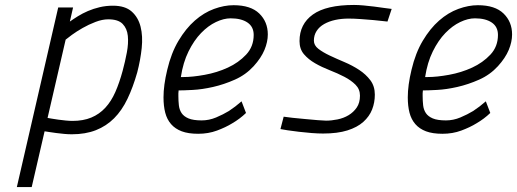

<svg xmlns="http://www.w3.org/2000/svg" viewBox="-20 -530 2087 775"><path d="M270 12Q255 12 239 10.5Q223 9 207.5 7Q192 5 179.5 3Q167 1 160 0L108 225H48L215 -500H275L262 -443Q276 -453 294.5 -464.5Q313 -476 335 -485.5Q357 -495 382.5 -501Q408 -507 436 -507Q485 -507 511.5 -483.5Q538 -460 547.5 -422Q557 -384 552 -336Q547 -288 534 -238Q517 -178 494.5 -131Q472 -84 440.5 -52.5Q409 -21 367 -4.5Q325 12 270 12ZM417 -452Q393 -452 365.5 -441.5Q338 -431 313.5 -417Q289 -403 270.5 -389.5Q252 -376 245 -370L172 -54Q178 -53 189.5 -51Q201 -49 215.5 -47Q230 -45 245.5 -43.5Q261 -42 273 -42Q316 -42 348.5 -55.5Q381 -69 405 -95Q429 -121 445.5 -158.5Q462 -196 475 -244Q485 -281 492 -318Q499 -355 496 -385Q493 -415 475 -433.5Q457 -452 417 -452Z M794 -44Q824 -44 852.5 -56Q881 -68 904 -82Q930 -99 955 -121L973 -74Q948 -50 917 -32Q891 -16 856 -3Q821 10 780 10Q740 10 713.5 0Q687 -10 670.5 -29Q654 -48 647 -75Q640 -102 640 -137Q640 -186 655 -248Q671 -316 700.5 -365.5Q730 -415 766.5 -447Q803 -479 844 -494Q885 -509 923 -509Q992 -509 1026.5 -475.5Q1061 -442 1061 -391Q1061 -361 1047.5 -328.5Q1034 -296 1004 -263Q972 -228 928 -208.5Q884 -189 840 -179Q796 -169 758 -167Q720 -165 701 -165Q700 -159 700 -153.5Q700 -148 700 -142Q700 -123 702 -105Q704 -87 713 -73.5Q722 -60 741 -52Q760 -44 794 -44ZM720 -219Q757 -219 806.5 -228Q856 -237 899.5 -257Q943 -277 973.5 -309.5Q1004 -342 1004 -389Q1004 -422 979 -439Q954 -456 911 -456Q883 -456 851.5 -441Q820 -426 791.5 -396.5Q763 -367 741 -322.5Q719 -278 710 -219Z M1544 -443Q1515 -446 1487 -449Q1463 -451 1436 -453Q1409 -455 1387 -455Q1358 -455 1333 -449.5Q1308 -444 1288.5 -433Q1269 -422 1258 -405Q1247 -388 1247 -366Q1247 -347 1265 -333Q1283 -319 1310.5 -306Q1338 -293 1370 -279.5Q1402 -266 1429.5 -248Q1457 -230 1475 -206Q1493 -182 1493 -148Q1493 -116 1482 -88Q1471 -60 1446.5 -38Q1422 -16 1382 -3.5Q1342 9 1284 9Q1264 9 1238 7Q1212 5 1187 2Q1162 -1 1141.5 -4Q1121 -7 1112 -9L1125 -59Q1136 -57 1160.5 -54.5Q1185 -52 1212 -49.5Q1239 -47 1262.5 -45Q1286 -43 1296 -43Q1318 -43 1342.5 -48Q1367 -53 1387 -65Q1407 -77 1420 -96Q1433 -115 1433 -144Q1433 -170 1415 -188Q1397 -206 1370 -220Q1343 -234 1311 -246.5Q1279 -259 1252 -274.5Q1225 -290 1207 -311Q1189 -332 1189 -364Q1189 -433 1243 -471.5Q1297 -510 1409 -510Q1427 -510 1448 -508Q1469 -506 1490 -503.5Q1511 -501 1530 -498Q1549 -495 1561 -494Z M1780 -44Q1810 -44 1838.5 -56Q1867 -68 1890 -82Q1916 -99 1941 -121L1959 -74Q1934 -50 1903 -32Q1877 -16 1842 -3Q1807 10 1766 10Q1726 10 1699.5 0Q1673 -10 1656.5 -29Q1640 -48 1633 -75Q1626 -102 1626 -137Q1626 -186 1641 -248Q1657 -316 1686.5 -365.5Q1716 -415 1752.5 -447Q1789 -479 1830 -494Q1871 -509 1909 -509Q1978 -509 2012.5 -475.5Q2047 -442 2047 -391Q2047 -361 2033.5 -328.5Q2020 -296 1990 -263Q1958 -228 1914 -208.5Q1870 -189 1826 -179Q1782 -169 1744 -167Q1706 -165 1687 -165Q1686 -159 1686 -153.5Q1686 -148 1686 -142Q1686 -123 1688 -105Q1690 -87 1699 -73.5Q1708 -60 1727 -52Q1746 -44 1780 -44ZM1706 -219Q1743 -219 1792.5 -228Q1842 -237 1885.5 -257Q1929 -277 1959.5 -309.5Q1990 -342 1990 -389Q1990 -422 1965 -439Q1940 -456 1897 -456Q1869 -456 1837.5 -441Q1806 -426 1777.5 -396.5Q1749 -367 1727 -322.5Q1705 -278 1696 -219Z"/></svg>

Font: Panefresco 250wt
Style: Italic
Weight: 300
Version: Version 1.000